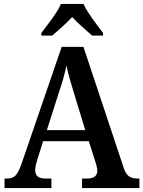

<svg xmlns="http://www.w3.org/2000/svg" viewBox="-20 -951 725 971"><path d="M3 0V-48H16Q42 -48 57.5 -62.5Q73 -77 89 -123L292 -714H402L605 -104Q615 -72 631.5 -60Q648 -48 675 -48H685V0H395V-48H422Q445 -48 458.5 -57.5Q472 -67 472 -88Q472 -99 468.5 -111.5Q465 -124 462 -134L429 -237H198L169 -145Q165 -133 161.5 -117.5Q158 -102 158 -90Q158 -48 209 -48H240V0ZM217 -293H411L355 -477Q343 -516 333 -551Q323 -586 316 -619Q309 -586 300 -553.5Q291 -521 278 -484ZM189 -784Q203 -803 223 -829Q243 -855 261 -882Q279 -909 288 -931H402Q412 -909 430 -882Q448 -855 467.5 -829Q487 -803 501 -784V-771H446Q425 -789 395.5 -815.5Q366 -842 345 -865Q324 -842 295 -816Q266 -790 244 -771H189Z"/></svg>

Font: Noto Serif Lao SemiCondensed SemiBold
Style: Regular
Weight: 600
Width: 4
Designer: Monotype Design Team
Foundry: Monotype Imaging Inc.
Version: Version 2.003; ttfautohint (v1.8.4.7-5d5b)